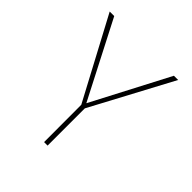

<svg xmlns="http://www.w3.org/2000/svg" viewBox="-192 -847 984 984"><g transform="rotate(45 300.0 -355.5)"><path d="M291.5 -293.9 509.3 -710.9H540L304.7 -270V0H279.3L278.8 -270L43.9 -710.9H76.7Z"/></g></svg>

Font: Roboto Mono Thin
Style: Regular
Weight: 250
Designer: Google
Version: Version 2.000985; 2015; ttfautohint (v1.3)